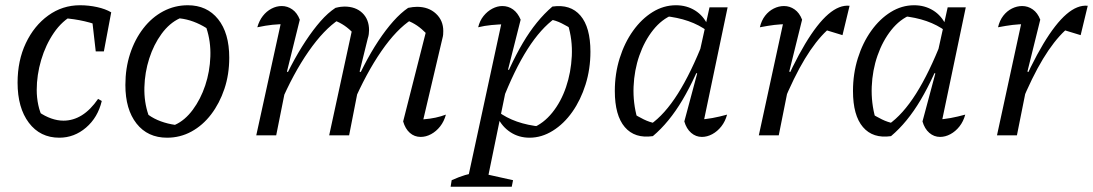

<svg xmlns="http://www.w3.org/2000/svg" viewBox="-20 -516 4167 732"><path d="M206 9Q133 9 90 -48Q47 -105 47 -201Q47 -285 78.5 -351.5Q110 -418 164 -457Q218 -496 285 -496Q318 -496 350 -489Q382 -482 404 -469L376 -411Q306 -441 220 -447L261 -460Q217 -437 185.5 -391Q154 -345 137 -287.5Q120 -230 120 -173Q120 -144 126 -115.5Q132 -87 145 -63L128 -89Q151 -73 175 -64.5Q199 -56 222 -56Q259 -56 292 -76.5Q325 -97 354 -139L368 -131Q353 -68 308 -29.5Q263 9 206 9ZM345 -320 328 -469H404L376 -320Z M617 9Q543 9 500.5 -45Q458 -99 458 -192Q458 -256 476 -311Q494 -366 526.5 -408Q559 -450 602.5 -473Q646 -496 696 -496Q769 -496 811.5 -443Q854 -390 854 -296Q854 -232 835.5 -177Q817 -122 785 -80Q753 -38 710 -14.5Q667 9 617 9ZM647 -40Q685 -57 715 -97.5Q745 -138 762.5 -190.5Q780 -243 782 -300.5Q784 -358 767 -409Q743 -424 717.5 -433.5Q692 -443 665 -446Q626 -428 596 -387Q566 -346 549 -293Q532 -240 530.5 -183.5Q529 -127 546 -78Q567 -63 593 -53.5Q619 -44 647 -40Z M1325 -119 1314 -151Q1340 -212 1367 -264.5Q1394 -317 1422.5 -360Q1451 -403 1479.5 -435Q1508 -467 1536 -486Q1546 -488 1554 -489Q1562 -490 1570 -490Q1614 -490 1642 -464Q1670 -438 1670 -398Q1670 -391 1669.5 -384.5Q1669 -378 1667 -371L1594 -61Q1620 -63 1640.5 -67.5Q1661 -72 1680 -79Q1673 -53 1658 -34Q1643 -15 1623.5 -4.5Q1604 6 1584 6Q1560 6 1542.5 -9.5Q1525 -25 1517 -53L1607 -407L1609 -385Q1587 -407 1570 -418.5Q1553 -430 1529 -440L1550 -442Q1492 -405 1434 -321Q1376 -237 1325 -119ZM957 0 1058 -461 1070 -424Q1043 -424 1018.5 -421.5Q994 -419 961 -412Q968 -437 982 -455Q996 -473 1015 -483Q1034 -493 1054 -493Q1076 -493 1094.5 -480Q1113 -467 1123 -441L1074 -243L1081 -240L1033 0ZM1235 0 1325 -415 1332 -385Q1310 -407 1293 -418.5Q1276 -430 1252 -440L1273 -442Q1215 -404 1156.5 -320Q1098 -236 1048 -119L1037 -151Q1062 -212 1089.5 -264.5Q1117 -317 1145.5 -360Q1174 -403 1202 -435Q1230 -467 1259 -486Q1271 -489 1279 -490Q1287 -491 1293 -491Q1336 -491 1361.5 -466.5Q1387 -442 1387 -401Q1387 -394 1386 -386Q1385 -378 1382 -369L1351 -243L1358 -240L1311 0Z M1999 9Q1958 9 1926 -12Q1894 -33 1877 -69L1878 -91Q1941 -43 2043 -33L2009 -28Q2052 -45 2085.5 -86.5Q2119 -128 2138 -184Q2157 -240 2160 -302.5Q2163 -365 2145 -423L2166 -402Q2143 -416 2121.5 -427Q2100 -438 2073 -443L2097 -447Q2042 -408 1991.5 -329Q1941 -250 1893 -126L1875 -140Q1923 -267 1973.5 -352.5Q2024 -438 2086 -491Q2155 -501 2193 -456.5Q2231 -412 2231 -319Q2231 -253 2212.5 -194Q2194 -135 2162 -89.5Q2130 -44 2087.5 -17.5Q2045 9 1999 9ZM1698 196 1702 171Q1731 158 1753 151.5Q1775 145 1801 141L1936 171L1931 196ZM1757 196 1899 -461 1911 -424Q1880 -423 1853.5 -420.5Q1827 -418 1803 -412Q1809 -437 1823.5 -455Q1838 -473 1857 -483Q1876 -493 1895 -493Q1918 -493 1936 -480Q1954 -467 1965 -441L1917 -251L1924 -247L1833 196Z M2469 3Q2400 13 2362 -31.5Q2324 -76 2324 -169Q2324 -235 2342.5 -294Q2361 -353 2393.5 -398.5Q2426 -444 2468 -470Q2510 -496 2557 -496Q2598 -496 2630 -476Q2662 -456 2679 -419L2678 -397Q2614 -445 2512 -455L2546 -460Q2503 -443 2470 -401.5Q2437 -360 2417.5 -304Q2398 -248 2395.5 -185.5Q2393 -123 2410 -64L2389 -86Q2412 -72 2434 -61Q2456 -50 2482 -45L2459 -41Q2514 -79 2564.5 -159Q2615 -239 2663 -362L2680 -348Q2633 -221 2582 -135Q2531 -49 2469 3ZM2657 -25 2642 -60Q2669 -61 2696 -66Q2723 -71 2752 -79Q2745 -53 2730 -34Q2715 -15 2695.5 -4.5Q2676 6 2656 6Q2633 6 2615 -9.5Q2597 -25 2589 -53L2638 -236L2630 -239L2685 -488H2754Z M2873 0 2973 -461 2985 -424Q2957 -424 2932.5 -421Q2908 -418 2877 -412Q2883 -438 2897 -456Q2911 -474 2930 -483.5Q2949 -493 2969 -493Q2991 -493 3009.5 -480Q3028 -467 3038 -441L2989 -243L2997 -240L2949 0ZM2964 -119 2952 -151Q3003 -271 3049.5 -348.5Q3096 -426 3138 -462Q3180 -498 3219 -494L3192 -382L3133 -400Q3090 -360 3048.5 -291.5Q3007 -223 2964 -119Z M3377 3Q3308 13 3270 -31.5Q3232 -76 3232 -169Q3232 -235 3250.5 -294Q3269 -353 3301.5 -398.5Q3334 -444 3376 -470Q3418 -496 3465 -496Q3506 -496 3538 -476Q3570 -456 3587 -419L3586 -397Q3522 -445 3420 -455L3454 -460Q3411 -443 3378 -401.5Q3345 -360 3325.5 -304Q3306 -248 3303.5 -185.5Q3301 -123 3318 -64L3297 -86Q3320 -72 3342 -61Q3364 -50 3390 -45L3367 -41Q3422 -79 3472.5 -159Q3523 -239 3571 -362L3588 -348Q3541 -221 3490 -135Q3439 -49 3377 3ZM3565 -25 3550 -60Q3577 -61 3604 -66Q3631 -71 3660 -79Q3653 -53 3638 -34Q3623 -15 3603.5 -4.5Q3584 6 3564 6Q3541 6 3523 -9.5Q3505 -25 3497 -53L3546 -236L3538 -239L3593 -488H3662Z M3781 0 3881 -461 3893 -424Q3865 -424 3840.5 -421Q3816 -418 3785 -412Q3791 -438 3805 -456Q3819 -474 3838 -483.5Q3857 -493 3877 -493Q3899 -493 3917.5 -480Q3936 -467 3946 -441L3897 -243L3905 -240L3857 0ZM3872 -119 3860 -151Q3911 -271 3957.5 -348.5Q4004 -426 4046 -462Q4088 -498 4127 -494L4100 -382L4041 -400Q3998 -360 3956.5 -291.5Q3915 -223 3872 -119Z"/></svg>

Font: Piazzolla Thin
Style: Italic
Weight: 400
Italic angle: -11.3°
Version: Version 2.005